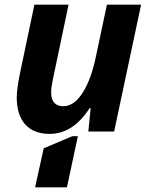

<svg xmlns="http://www.w3.org/2000/svg" viewBox="-20 -566 644 826"><path d="M52 -147C52 -51 98 10 193 10C269 10 323 -36 366 -101H370L360 0H471L587 -546H440L392 -320C368 -204 319 -109 253 -109C218 -109 200 -129 200 -169C200 -184 203 -204 208 -227L275 -546H128L66 -251C58 -212 52 -171 52 -147ZM268 240 315 20H291L168 72L131 240Z"/></svg>

Font: BC Sans
Style: Bold Italic
Weight: 700
Italic angle: -12°
Designer: Monotype Design Team
Province of B.C.
Foundry: Monotype Imaging Inc.
Version: Version 2.000;GOOG;noto-source:20170915:90ef993387c0